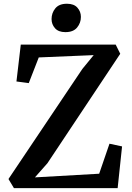

<svg xmlns="http://www.w3.org/2000/svg" viewBox="-20 -978 688 998"><path d="M52.5 0 24 -47.5 408 -619.5 467 -691.5 181.5 -679.5 129.5 -546 65.5 -554.5 88 -746H581.5L605 -698.5L226.5 -129.5L161.5 -56L495.5 -75L549 -231L614.5 -217L591.5 0ZM319.5 -811Q284 -811 266 -831.2Q248 -851.5 248 -879Q248 -910.5 267.5 -934.5Q287 -958.5 327.5 -958.5H328.5Q364.5 -958.5 382.5 -938Q400.5 -917.5 400.5 -890Q400.5 -859 380.8 -835Q361 -811 320.5 -811Z"/></svg>

Font: Merriweather SemiBold
Style: Regular
Weight: 600
Version: Version 2.100